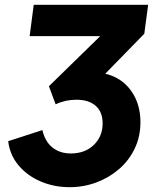

<svg xmlns="http://www.w3.org/2000/svg" viewBox="-20 -765 653 797"><path d="M269 12Q205 12 149.5 -11.5Q94 -35 57.5 -78Q21 -121 14 -179L156 -225Q167 -177 198 -152.5Q229 -128 274 -128Q333 -128 369.5 -163.5Q406 -199 406 -253Q406 -300 377.5 -325.5Q349 -351 297 -351Q251 -351 211 -332L183 -407L396 -615H103L120 -745H595L579 -625L417 -459Q485 -443 524 -388.5Q563 -334 563 -258Q563 -198 539 -148Q515 -98 473.5 -62.5Q432 -27 379.5 -7.5Q327 12 269 12Z"/></svg>

Font: Plus Jakarta Sans ExtraBold
Style: Italic
Weight: 800
Italic angle: -8°
Designer: Gumpita Rahayu
Foundry: Tokotype
Version: Version 2.071; ttfautohint (v1.8.4.7-5d5b);gftools[0.9.29]